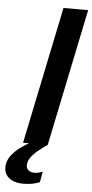

<svg xmlns="http://www.w3.org/2000/svg" viewBox="-125 -765 488 1016"><g transform="rotate(5 119.0 -256.5)"><path d="M170 -729H301L150 0Q98 35 73.5 62.5Q49 90 49 116Q49 133 60.5 143Q72 153 92 153Q114 153 136 143L126 200Q89 216 39 216Q-8 216 -35.5 195Q-63 174 -63 137Q-63 64 51 0H19Z"/></g></svg>

Font: Mona Sans SemiBold
Style: Italic
Weight: 600
Italic angle: -11.7°
Designer: Deni Anggara
Foundry: GitHub
Version: Version 2.000